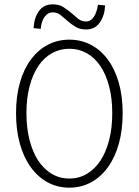

<svg xmlns="http://www.w3.org/2000/svg" viewBox="-20 -854 640 886"><path d="M300 12Q246 12 201 -12Q156 -36 123 -81Q90 -126 72 -189.5Q54 -253 54 -332Q54 -410 72 -473Q90 -536 123 -580Q156 -624 201 -647.5Q246 -671 300 -671Q354 -671 399 -647.5Q444 -624 477 -580Q510 -536 528 -473Q546 -410 546 -332Q546 -253 528 -189.5Q510 -126 477 -81Q444 -36 399 -12Q354 12 300 12ZM300 -30Q344 -30 380.5 -51.5Q417 -73 443 -112Q469 -151 483.5 -207Q498 -263 498 -332Q498 -401 483.5 -456Q469 -511 443 -549.5Q417 -588 380.5 -608.5Q344 -629 300 -629Q256 -629 219.5 -608.5Q183 -588 157 -549.5Q131 -511 116.5 -456Q102 -401 102 -332Q102 -263 116.5 -207Q131 -151 157 -112Q183 -73 219.5 -51.5Q256 -30 300 -30ZM377 -718Q348 -718 328 -730.5Q308 -743 291.5 -757.5Q275 -772 259.5 -784.5Q244 -797 223 -797Q201 -797 186 -776.5Q171 -756 168 -721L135 -724Q137 -771 159.5 -802.5Q182 -834 223 -834Q252 -834 272 -821.5Q292 -809 308.5 -794.5Q325 -780 340.5 -767.5Q356 -755 377 -755Q399 -755 413 -776Q427 -797 432 -832L465 -829Q463 -782 440.5 -750Q418 -718 377 -718Z"/></svg>

Font: Source Code Pro Light
Style: Regular
Weight: 300
Monospace: yes
Designer: Paul D. Hunt, Teo Tuominen
Foundry: Adobe Systems Incorporated
Version: Version 2.030;PS 1.000;hotconv 16.6.51;makeotf.lib2.5.65220